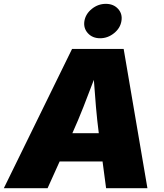

<svg xmlns="http://www.w3.org/2000/svg" viewBox="-43 -983 858 1003"><path d="M-22.9 0 333.5 -727.5H603L727.1 0H511.2L492.7 -139.6H268.6L205.6 0ZM335 -287.1H473.1Q464.4 -354 458.3 -424.3Q452.1 -494.6 447.3 -565.9Q420.4 -494.6 392.8 -424.3Q365.2 -354 335 -287.1ZM480 -783.2Q439.9 -783.2 416 -809.6Q392.1 -835.9 397.9 -873Q404.3 -910.6 437 -936.8Q469.7 -962.9 509.8 -962.9Q549.8 -962.9 573.7 -936.8Q597.7 -910.6 591.3 -873Q585.4 -835.9 552.7 -809.6Q520 -783.2 480 -783.2Z"/></svg>

Font: Inter Black
Style: Italic
Weight: 900
Italic angle: -9.39999°
Designer: Rasmus Andersson
Foundry: rsms
Version: Version 4.000;git-a52131595